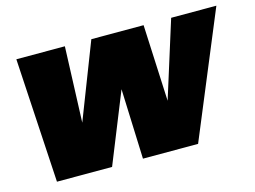

<svg xmlns="http://www.w3.org/2000/svg" viewBox="-81 -703 1118 841"><g transform="rotate(-15 478.0 -282.0)"><path d="M82 0 49 -564H269L256 -221L389 -564H626L642 -217L751 -564H956L722 0H472L460 -318L332 0Z"/></g></svg>

Font: Poppins Black
Style: Italic
Weight: 900
Italic angle: -10°
Designer: Ninad Kale (Devanagari), Jonny Pinhorn (Latin)
Foundry: Indian Type Foundry
Version: Version 3.200;PS 1.000;hotconv 16.6.54;makeotf.lib2.5.65590